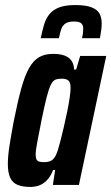

<svg xmlns="http://www.w3.org/2000/svg" viewBox="-20 -731 440 759"><path d="M101 8Q70 8 50 0Q30 -8 20.5 -28Q11 -48 11 -83Q11 -113 17.5 -155Q24 -197 35 -255Q50 -330 64 -381Q78 -432 95 -462Q112 -492 134.5 -505Q157 -518 190 -518Q218 -518 236 -511Q254 -504 263 -490.5Q272 -477 273 -456H281L297 -510H400L292 0H189L198 -59H190Q180 -33 165 -18Q150 -3 133.5 2.5Q117 8 101 8ZM155 -90Q168 -90 177.5 -93.5Q187 -97 194.5 -107Q202 -117 208 -135Q212 -148 218.5 -172.5Q225 -197 232 -227.5Q239 -258 245.5 -289Q252 -320 255.5 -345Q259 -370 259 -383Q259 -405 250.5 -412.5Q242 -420 224 -420Q209 -420 199 -416Q189 -412 181 -396Q173 -380 164.5 -347Q156 -314 144 -255Q133 -199 127 -167.5Q121 -136 121 -120Q121 -107 124.5 -100.5Q128 -94 135.5 -92Q143 -90 155 -90ZM141 -580Q147 -609 154 -633Q161 -657 175 -674.5Q189 -692 213.5 -701.5Q238 -711 278 -711Q319 -711 342 -702Q365 -693 373.5 -677Q382 -661 382 -638Q382 -625 380 -611Q378 -597 375 -580H304Q307 -591 308 -601Q309 -611 309 -618Q309 -631 301.5 -638.5Q294 -646 273 -646Q250 -646 238.5 -638Q227 -630 222 -615.5Q217 -601 213 -580Z"/></svg>

Font: Saira ExtraCondensed
Style: Bold Italic
Weight: 700
Width: 2
Italic angle: -12°
Designer: Hector Gatti with collaboration of the Omnibus-Type team
Foundry: Omnibus-Type
Version: Version 1.101